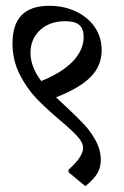

<svg xmlns="http://www.w3.org/2000/svg" viewBox="-20 -617 428 661"><path d="M327 -66Q327 -40 315 -20Q303 0 274 24L216 -24V-33Q266 -77 266 -108Q266 -126 247 -147Q228 -168 189 -201Q139 -243 105.5 -278Q72 -313 47.5 -361.5Q23 -410 23 -468Q23 -597 149 -597Q201 -597 242.5 -577Q284 -557 307 -522.5Q330 -488 330 -444Q330 -390 291.5 -351.5Q253 -313 173 -282L206 -251Q248 -212 271 -187Q294 -162 310.5 -131Q327 -100 327 -66ZM85 -435Q85 -387 122 -338Q194 -367 231 -406Q268 -445 268 -490Q268 -518 253 -531Q238 -544 205 -544Q151 -544 118 -513.5Q85 -483 85 -435Z"/></svg>

Font: Sahitya
Style: Regular
Weight: 400
Designer: Juan Pablo del Peral
Foundry: Juan Pablo del Peral (http://www.huertatipografica.com)
Version: Version 1.001;PS 001.000;hotconv 1.0.70;makeotf.lib2.5.58329